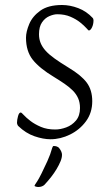

<svg xmlns="http://www.w3.org/2000/svg" viewBox="-20 -544 445 768"><path d="M182 13Q153 13 118 1Q83 -11 53 -40Q51 -42 49.5 -46Q48 -50 48 -53Q48 -64 52 -79Q56 -94 63 -94Q66 -94 75.5 -83.5Q85 -73 102 -60Q119 -47 143.5 -36.5Q168 -26 201 -26Q222 -26 245 -34.5Q268 -43 284 -62Q300 -81 300 -112Q300 -134 292.5 -151Q285 -168 271 -182Q257 -196 238 -209Q219 -222 196 -236Q138 -271 111 -305Q84 -339 84 -393Q84 -417 97 -448Q110 -479 141.5 -501.5Q173 -524 228 -524Q260 -524 293 -511.5Q326 -499 351 -472Q352 -471 353 -468.5Q354 -466 354 -463Q354 -447 348 -434.5Q342 -422 335 -422Q334 -422 325 -432Q316 -442 300.5 -454.5Q285 -467 262 -477Q239 -487 209 -487Q195 -487 177.5 -479.5Q160 -472 148 -454.5Q136 -437 136 -407Q136 -388 142.5 -372Q149 -356 162.5 -341Q176 -326 199 -309.5Q222 -293 255 -273Q305 -243 327 -213.5Q349 -184 349 -139Q349 -93 324 -59Q299 -25 260.5 -6Q222 13 182 13ZM133 204Q129 204 123.5 202.5Q118 201 118 199Q118 197 129 181Q135 172 146 150Q157 128 169.5 100.5Q182 73 189 47Q191 42 192 41Q193 40 196 40Q201 40 204.5 41Q208 42 211.5 44Q215 46 217 49Q222 55 225 62Q228 69 228 75Q228 87 222 101.5Q216 116 206.5 132Q197 148 184.5 164Q172 180 158 195Q154 199 147.5 201.5Q141 204 133 204Z"/></svg>

Font: Briem Hand Thin
Style: Regular
Weight: 100
Designer: Gunnlaugur SE Briem, Eben Sorkin
Foundry: Sorkin Type Co.
Version: Version 1.003